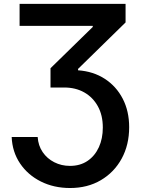

<svg xmlns="http://www.w3.org/2000/svg" viewBox="-20 -747 725 983"><path d="M39.8 -45.5H172.9Q175.8 -1.4 198.5 31.8Q221.2 65 257.8 83.6Q294.4 102.3 338.4 102.3Q390.6 102.3 428.3 76.7Q465.9 51.1 486.2 6.7Q506.4 -37.6 506.4 -93.8Q506.4 -157 481 -202.9Q455.6 -248.9 411.2 -274Q366.8 -299 308.9 -299H238.6V-397.7L454.9 -609V-614.7H80.3V-727.3H622.9V-632.1L379.6 -394.2V-387.1Q457.4 -381.7 516.3 -343.6Q575.3 -305.4 608.3 -241.7Q641.3 -177.9 641.3 -95.9Q641.3 -5.3 603 65Q564.6 135.3 496.4 175.4Q428.3 215.6 338.8 215.6Q255.7 215.6 189.1 182.2Q122.5 148.8 82.7 89.8Q43 30.9 39.8 -45.5Z"/></svg>

Font: Inter Zeller Semi Bold
Style: Regular
Weight: 600
Designer: Rasmus Andersson; Joe Bland
Foundry: zeller
Version: Version 3.015;git-dec3a8cb1